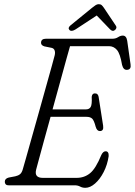

<svg xmlns="http://www.w3.org/2000/svg" viewBox="-20 -885 644 917"><path d="M336 0H21.5Q11 0 6.8 -5.2Q2.5 -10.5 3 -17.5Q3 -32 21.5 -37L53 -43Q67 -46 75.8 -53.2Q84.5 -60.5 89 -77Q93 -90 104.5 -131.2Q116 -172.5 132.2 -229.8Q148.5 -287 166 -349.8Q183.5 -412.5 199.5 -469.8Q215.5 -527 226.8 -567.5Q238 -608 241 -620Q244.5 -633.5 241 -643.8Q237.5 -654 226.5 -656.5L192 -663.5Q176 -668.5 176 -680.5Q176 -700 199.5 -700H517Q532.5 -700 544 -707.5Q555.5 -715 566.5 -715Q583.5 -715 587.5 -690.5L603.5 -578Q607.5 -553 587.5 -551.5Q569.5 -549.5 563 -575Q554 -628.5 538.5 -646.5Q523 -664.5 500.5 -664.5H314.5Q311 -652.5 298.2 -606.8Q285.5 -561 267.8 -496.2Q250 -431.5 231 -362.5H390Q406.5 -362.5 413.2 -374.2Q420 -386 418 -422.5Q420 -439 433 -439Q442 -439 446 -434Q450 -429 451 -422.5L472.5 -285Q476.5 -259 457 -259Q443 -259 437 -279.5Q429 -310.5 419.8 -318.8Q410.5 -327 393.5 -327H221.5Q204.5 -266.5 189.8 -212.2Q175 -158 165 -121Q155 -84 152.5 -74.5Q143 -35.5 184.5 -35.5H346Q383 -35.5 410.2 -57.8Q437.5 -80 464 -145Q472.5 -162.5 484.5 -162.5Q500 -162.5 499 -139.5Q493 -98 475.2 -63.5Q457.5 -29 434 -8.5Q410.5 12 387.5 12Q373.5 12 362.5 6Q351.5 0 336 0ZM527.5 -740.5Q517.5 -733 505.5 -745L442 -811L341.5 -745Q321 -732 311.5 -742Q302.5 -752 317 -764L420 -848Q429.5 -855.5 436.5 -860.2Q443.5 -865 451.5 -865Q460.5 -865 465.5 -860.5Q470.5 -856 476 -848L533.5 -762Q537.5 -755.5 535 -749.5Q532.5 -743.5 527.5 -740.5Z"/></svg>

Font: Fraunces 144pt SuperSoft Light
Style: Italic
Weight: 300
Italic angle: -16°
Version: Version 1.000;[b76b70a41]